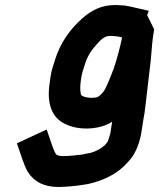

<svg xmlns="http://www.w3.org/2000/svg" viewBox="-20 -554 634 765"><path d="M466.1 -405 465.4 -400C464.5 -394.7 463.2 -388.7 461.5 -382C450.6 -335.5 438.4 -289.9 420.3 -248C413 -232.1 401.9 -199.4 390.6 -187C382.9 -177.7 372.1 -165 357.1 -165C351.7 -164.3 346.6 -164 342 -164C327.4 -165.6 302.9 -167.8 301.7 -181C297.9 -198.6 299.9 -220.1 303.8 -245C307.4 -267.6 310.7 -271.1 318 -297C327 -328.6 345.3 -355.4 364.1 -376C377.4 -390.7 393.5 -411 419.1 -411C425.8 -411 432 -410.7 437.9 -410C440.6 -410 445.5 -409.3 452.6 -408ZM594.2 -437 566.2 -494 572.9 -511 498.6 -528C483.8 -531.3 471.4 -533 461.4 -533C453.5 -533.7 445.9 -534 438.6 -534C383.8 -534 342.7 -512 309.3 -482C262 -441.1 220.1 -384.8 198.7 -314C189.7 -284 186.1 -278.5 181.1 -247C178.9 -233 177.2 -220 175.9 -208C167.9 -130.2 192.2 -77.5 248.9 -56C302.7 -33 380.7 -38.7 426.9 -69L419.3 -21C416.5 -10.5 412.4 0.7 409.4 10C405.3 14.7 401.6 19.3 398.2 24C379.7 40 353.9 54.8 324.8 58C315.5 60 315.5 60 306.2 62C287.9 64.2 253.6 68 232.2 68C221.7 68 204.5 65.9 201.8 58C196.2 49.3 191.6 35.2 187.9 26L166 -38L47.3 17L69.2 81C76.4 99.8 83.5 121.7 95.3 137C116.9 169.4 155 191 212.7 191C239.2 191 283.3 186.9 307 183C319.3 181 319.3 181 331.6 179C394.5 165 451.5 136.5 489.4 92C495.5 85 495.5 85 501.6 78C520.4 54.1 533.3 21.8 541.2 -14L552 -82C555.1 -97.3 557.7 -114.7 559.7 -134C565.5 -188.6 574.8 -259.2 580.7 -314C584.2 -346.3 585.5 -381.8 590.4 -413Z"/></svg>

Font: Tape
Style: It
Weight: 500
Foundry: Cannot Into Space Fonts
Version: Version 0.97